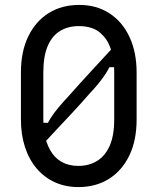

<svg xmlns="http://www.w3.org/2000/svg" viewBox="-20 -740 640 780"><path d="M302 -720Q372 -720 424.5 -686Q477 -652 506 -590Q535 -528 535 -445V-255Q535 -169 505 -107.5Q475 -46 422 -13Q369 20 299 20Q246 20 203 0.5Q160 -19 129 -55.5Q98 -92 81.5 -142.5Q65 -193 65 -255V-445Q65 -531 95 -592.5Q125 -654 178 -687Q231 -720 302 -720ZM300 -634Q257 -634 224.5 -614.5Q192 -595 174 -553.5Q156 -512 156 -445V-255Q156 -227 159.5 -203.5Q163 -180 169.5 -162Q176 -144 184 -130Q201 -99 230 -82.5Q259 -66 298 -66Q341 -66 374 -86Q407 -106 425.5 -147.5Q444 -189 444 -255V-447Q444 -483 438 -511.5Q432 -540 421.5 -562Q411 -584 396 -598Q379 -617 354.5 -625.5Q330 -634 300 -634ZM451 -560 463 -467H403L435 -492Q425 -465 410.5 -442.5Q396 -420 379.5 -400Q363 -380 344 -360Q312 -323 279 -287.5Q246 -252 213 -217Q180 -182 146 -145L122 -241H192L163 -217Q174 -242 186.5 -261.5Q199 -281 216.5 -302Q234 -323 260 -351Q307 -404 355 -456Q403 -508 451 -560Z"/></svg>

Font: Recursive
Style: Regular
Weight: 400
Version: Version 1.085